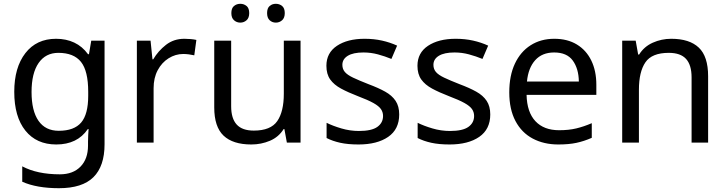

<svg xmlns="http://www.w3.org/2000/svg" viewBox="-20 -750 3826 1010"><path d="M275 -546Q328 -546 370.5 -526Q413 -506 443 -465H448L460 -536H530V9Q530 124 471.5 182Q413 240 290 240Q232 240 183.5 231.5Q135 223 97 206V125Q176 167 295 167Q364 167 403.5 126.5Q443 86 443 16V-5Q443 -17 444 -39.5Q445 -62 446 -71H442Q414 -30 372.5 -10Q331 10 276 10Q172 10 113.5 -63Q55 -136 55 -267Q55 -395 113.5 -470.5Q172 -546 275 -546ZM287 -472Q220 -472 183 -418.5Q146 -365 146 -266Q146 -167 182.5 -114.5Q219 -62 289 -62Q370 -62 407 -105.5Q444 -149 444 -246V-267Q444 -377 406 -424.5Q368 -472 287 -472Z M950 -546Q965 -546 982.5 -544.5Q1000 -543 1013 -540L1002 -459Q989 -462 973.5 -464Q958 -466 944 -466Q903 -466 867 -443.5Q831 -421 809.5 -380.5Q788 -340 788 -286V0H700V-536H772L782 -438H786Q812 -482 853 -514Q894 -546 950 -546Z M1561 -536V0H1489L1476 -71H1472Q1446 -29 1400 -9.5Q1354 10 1302 10Q1205 10 1156 -36.5Q1107 -83 1107 -185V-536H1196V-191Q1196 -127 1225 -95Q1254 -63 1315 -63Q1404 -63 1438.5 -113Q1473 -163 1473 -257V-536ZM1197 -681Q1197 -707 1211 -718.5Q1225 -730 1244 -730Q1263 -730 1277 -718.5Q1291 -707 1291 -681Q1291 -656 1277 -643.5Q1263 -631 1244 -631Q1225 -631 1211 -643.5Q1197 -656 1197 -681ZM1385 -681Q1385 -707 1398.5 -718.5Q1412 -730 1431 -730Q1450 -730 1464 -718.5Q1478 -707 1478 -681Q1478 -656 1464 -643.5Q1450 -631 1431 -631Q1412 -631 1398.5 -643.5Q1385 -656 1385 -681Z M2080 -148Q2080 -70 2022 -30Q1964 10 1866 10Q1810 10 1769.5 1Q1729 -8 1698 -24V-104Q1730 -88 1775.5 -74.5Q1821 -61 1868 -61Q1935 -61 1965 -82.5Q1995 -104 1995 -140Q1995 -160 1984 -176Q1973 -192 1944.5 -208Q1916 -224 1863 -244Q1811 -264 1774 -284Q1737 -304 1717 -332Q1697 -360 1697 -404Q1697 -472 1752.5 -509Q1808 -546 1898 -546Q1947 -546 1989.5 -536.5Q2032 -527 2069 -510L2039 -440Q2005 -454 1968 -464Q1931 -474 1892 -474Q1838 -474 1809.5 -456.5Q1781 -439 1781 -409Q1781 -387 1794 -371.5Q1807 -356 1837.5 -341.5Q1868 -327 1919 -307Q1970 -288 2006 -268Q2042 -248 2061 -219.5Q2080 -191 2080 -148Z M2559 -148Q2559 -70 2501 -30Q2443 10 2345 10Q2289 10 2248.5 1Q2208 -8 2177 -24V-104Q2209 -88 2254.5 -74.5Q2300 -61 2347 -61Q2414 -61 2444 -82.5Q2474 -104 2474 -140Q2474 -160 2463 -176Q2452 -192 2423.5 -208Q2395 -224 2342 -244Q2290 -264 2253 -284Q2216 -304 2196 -332Q2176 -360 2176 -404Q2176 -472 2231.5 -509Q2287 -546 2377 -546Q2426 -546 2468.5 -536.5Q2511 -527 2548 -510L2518 -440Q2484 -454 2447 -464Q2410 -474 2371 -474Q2317 -474 2288.5 -456.5Q2260 -439 2260 -409Q2260 -387 2273 -371.5Q2286 -356 2316.5 -341.5Q2347 -327 2398 -307Q2449 -288 2485 -268Q2521 -248 2540 -219.5Q2559 -191 2559 -148Z M2896 -546Q2965 -546 3014.5 -516Q3064 -486 3090.5 -431.5Q3117 -377 3117 -304V-251H2750Q2752 -160 2796.5 -112.5Q2841 -65 2921 -65Q2972 -65 3011.5 -74.5Q3051 -84 3093 -102V-25Q3052 -7 3012 1.5Q2972 10 2917 10Q2841 10 2782.5 -21Q2724 -52 2691.5 -113.5Q2659 -175 2659 -264Q2659 -352 2688.5 -415Q2718 -478 2771.5 -512Q2825 -546 2896 -546ZM2895 -474Q2832 -474 2795.5 -433.5Q2759 -393 2752 -321H3025Q3024 -389 2993 -431.5Q2962 -474 2895 -474Z M3511 -546Q3607 -546 3656 -499.5Q3705 -453 3705 -349V0H3618V-343Q3618 -408 3589 -440Q3560 -472 3498 -472Q3409 -472 3375 -422Q3341 -372 3341 -278V0H3253V-536H3324L3337 -463H3342Q3368 -505 3414 -525.5Q3460 -546 3511 -546Z"/></svg>

Font: Noto Sans Bamum
Style: Regular
Weight: 400
Designer: Monotype Design Team
Foundry: Monotype Imaging Inc.
Version: Version 2.001